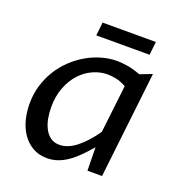

<svg xmlns="http://www.w3.org/2000/svg" viewBox="-124 -777 838 893"><g transform="rotate(20 294.5 -330.5)"><path d="M430.7 -428.7Q403.8 -443.8 379.4 -448.5Q355 -453.1 338.4 -453.1Q301.8 -453.1 266.4 -437.3Q231 -421.4 203.6 -391.6Q176.3 -361.8 159.4 -318.4Q142.6 -274.9 142.6 -220.2Q142.6 -191.9 147.7 -164.8Q152.8 -137.7 164.1 -116.2Q175.3 -94.7 193.4 -81.5Q211.4 -68.4 237.8 -68.4Q279.3 -68.4 321.3 -101.8Q363.3 -135.3 403.3 -192.4ZM358.4 -526.9Q383.3 -526.9 412.6 -521.7Q441.9 -516.6 475.1 -503.9L534.7 -526.9L474.6 0H402.3L400.4 -115.2Q375.5 -86.4 352.3 -63.2Q329.1 -40 305.7 -23.9Q282.2 -7.8 257.3 1Q232.4 9.8 204.6 9.8Q163.6 9.8 133.1 -8.1Q102.5 -25.9 82.3 -55.4Q62 -85 52.2 -123Q42.5 -161.1 42.5 -201.7Q42.5 -249.5 55.4 -292.2Q68.4 -335 90.8 -371.1Q113.3 -407.2 143.8 -436Q174.3 -464.8 209.5 -485.1Q244.6 -505.4 282.7 -516.1Q320.8 -526.9 358.4 -526.9ZM232.9 -671.4H496.6L489.3 -605.5H225.6Z"/></g></svg>

Font: Proza Libre
Style: Italic
Weight: 400
Designer: Jasper de Waard
Foundry: Jasper de Waard
Version: Version 1.000; ttfautohint (v1.4.1.8-43bc)